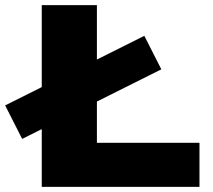

<svg xmlns="http://www.w3.org/2000/svg" viewBox="-70 -725 827 745"><path d="M92 0V-705H306V-171H704V0ZM16 -186 -50 -316 490 -586 556 -456Z"/></svg>

Font: Nunito Sans 10pt Expanded Black
Style: Regular
Weight: 900
Width: 7
Designer: Vernon Adams
Foundry: Vernon Adams
Version: Version 3.101;gftools[0.9.27]